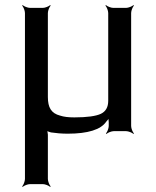

<svg xmlns="http://www.w3.org/2000/svg" viewBox="-20 -515 613 754"><path d="M495 -20V-464C495 -473 501 -488 506 -493L504 -495C499 -490 484 -484 475 -484H425C416 -484 401 -490 396 -495L394 -493C399 -488 405 -473 405 -464V-119C405 -94 395 -77 376 -68C357 -59 322 -54 272 -54C249 -54 231 -56 216 -61C181 -70 168 -93 168 -134V-464C168 -473 174 -488 179 -493L177 -495C172 -490 157 -484 148 -484H98C89 -484 74 -490 69 -495L67 -493C72 -488 78 -473 78 -464V188C78 197 72 212 67 217L69 219C74 214 89 208 98 208H148C157 208 172 214 177 219L179 217C174 212 168 197 168 188V14C168 8 166 -2 163 -6L160 -3C163 0 174 3 180 5C200 8 222 10 246 10C325 10 376 -6 397 -37C401 -42 409 -50 410 -55L406 -56C405 -51 407 -42 407 -35V-20C407 -11 401 4 396 9L398 11C403 6 418 0 427 0H475C484 0 499 6 504 11L506 9C501 4 495 -11 495 -20Z"/></svg>

Font: Gamestation Storm
Style: Regular
Weight: 400
Designer: Jonas Hecksher
Foundry: Jonas Hecksher, Playtypeª, e-types AS
Version: Version 1.003